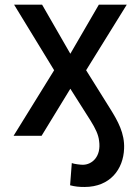

<svg xmlns="http://www.w3.org/2000/svg" viewBox="-20 -565 584 799"><path d="M36.6 0H153.1L272.7 -195.7L356.5 -63.6C377.5 -29.8 389.6 -4.6 392.4 21.3C402 87 362.6 120.7 324.6 120.7C314.3 120.7 288 117.5 278.8 113.6L271.7 206C292.6 211.6 310 213.1 331.7 213.1C438.6 213.1 493.3 138.8 496.4 53.6C499.3 -9.9 470.2 -61.8 438.9 -111.9L338.4 -272.7L507.5 -545.5H391.3L272.7 -341.3L155.2 -545.5H38.7L205.3 -272.7Z"/></svg>

Font: Margiela Sans Medium
Style: Regular
Weight: 500
Designer: Stefan Endress, Andreas Faust
Version: Version 1.100;FEAKit 1.0